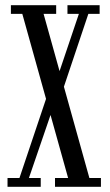

<svg xmlns="http://www.w3.org/2000/svg" viewBox="-20 -720 424 740"><path d="M192 0V-34H242.5L66 -666.5H22V-700H196.5V-666.5H148L324.5 -34H369V0ZM9 0V-34H55L161 -349.5L194 -333L91.5 -34H137V0ZM218.5 -362.5 188 -382 284 -666.5H240V-700H364V-666.5H320.5Z"/></svg>

Font: Imbue Thin
Style: Regular
Weight: 400
Version: Version 1.102